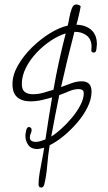

<svg xmlns="http://www.w3.org/2000/svg" viewBox="-20 -753 486 862"><path d="M165 89Q153 89 153 75Q153 52 158 22.5Q163 -7 169 -36.5Q175 -66 178 -90Q171 -88 162.5 -86Q154 -84 146 -84Q120 -84 107 -102Q94 -120 94 -144Q94 -152 97.5 -167.5Q101 -183 111 -183Q122 -180 122 -170Q122 -162 118 -153.5Q114 -145 114 -136Q114 -125 121.5 -120.5Q129 -116 139 -116Q150 -116 162 -119.5Q174 -123 184 -127Q198 -222 214 -316Q191 -309 166.5 -303.5Q142 -298 117 -298Q79 -298 57.5 -316.5Q36 -335 36 -375Q36 -416 60 -458.5Q84 -501 122.5 -539Q161 -577 204 -603.5Q247 -630 284 -638Q287 -649 291 -672Q295 -695 302 -714Q309 -733 322 -733Q326 -733 334 -730.5Q342 -728 342 -723Q342 -721 338 -702.5Q334 -684 329.5 -665.5Q325 -647 323 -642Q364 -641 389.5 -619Q415 -597 415 -554Q415 -549 413 -533Q411 -517 402 -517Q390 -517 390 -527Q390 -531 390.5 -535Q391 -539 391 -543Q391 -577 368.5 -594Q346 -611 314 -610Q298 -549 283 -486.5Q268 -424 254 -362Q276 -370 300 -379Q324 -388 347 -388Q391 -388 391 -342Q391 -308 373 -271.5Q355 -235 326 -201.5Q297 -168 264.5 -141.5Q232 -115 203 -101Q196 -60 192 -10Q188 40 178 78Q174 89 165 89ZM128 -330Q151 -330 174.5 -336.5Q198 -343 220 -350Q231 -414 245 -477.5Q259 -541 275 -603Q242 -593 207.5 -570Q173 -547 143.5 -515.5Q114 -484 96 -448Q78 -412 78 -376Q78 -351 91 -340.5Q104 -330 128 -330ZM210 -140Q230 -152 254.5 -174Q279 -196 302.5 -224Q326 -252 341 -281Q356 -310 356 -334Q356 -345 349.5 -349Q343 -353 334 -353Q312 -353 289 -343Q266 -333 246 -326Q227 -233 210 -140Z"/></svg>

Font: Licorice
Style: Regular
Weight: 400
Designer: Robert E. Leuschke
Foundry: Robert E. Leuschke
Version: Version 1.010; ttfautohint (v1.8.3)